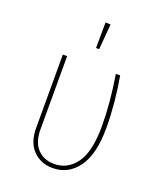

<svg xmlns="http://www.w3.org/2000/svg" viewBox="-138 -823 778 922"><g transform="rotate(20 251.5 -362.0)"><path d="M418 -260Q418 -124 369 -57Q320 10 241 10Q179 10 140 -30.5Q101 -71 101 -144V-519H123V-145Q123 -79 155.5 -45Q188 -11 241 -11Q309 -11 352 -70Q395 -129 395 -260Q395 -377 372 -519H394Q418 -382 418 -260ZM241 -734 267 -733 256 -603H240Z"/></g></svg>

Font: Fira Sans Condensed Thin
Style: Regular
Weight: 250
Width: 3
Designer: Carrois Corporate & Edenspiekermann AG
Foundry: Carrois Corporate GbR & Edenspiekermann AG
Version: Version 4.203